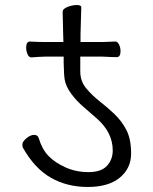

<svg xmlns="http://www.w3.org/2000/svg" viewBox="-20 -733 610 763"><path d="M233 -508H159L135 -507L105 -505H104Q95 -505 89.5 -517.5Q84 -530 84 -544Q84 -568 100 -568Q130 -566 159 -566H232L231 -598L229 -686Q229 -698 248.5 -705.5Q268 -713 285.5 -713Q303 -713 303 -704L300 -598V-566H388Q400 -566 438 -568H439Q447 -568 453 -556Q459 -544 459 -530Q459 -506 444 -506Q422 -506 388 -508H299V-449Q299 -410 323 -381.5Q347 -353 376.5 -330Q406 -307 434.5 -280Q463 -253 482 -217Q501 -181 501 -122.5Q501 -64 456 -27Q411 10 329 10Q247 10 182.5 -26.5Q118 -63 71 -146Q69 -149 69 -159.5Q69 -170 85 -183.5Q101 -197 115.5 -197Q130 -197 134 -184Q147 -140 172.5 -113.5Q198 -87 240 -68Q282 -49 332 -49Q382 -49 405 -74Q428 -99 428 -135Q428 -206 366 -261Q339 -285 311.5 -308.5Q284 -332 263 -360.5Q242 -389 237 -417Q234 -435 233 -484Z"/></svg>

Font: LXGW WenKai Lite
Style: Regular
Weight: 400
Designer: LXGW / Fontworks Inc.
Foundry: LXGW / Fontworks Inc.
Version: Version 1.511; March 25, 2025